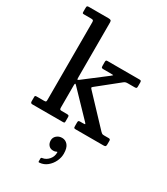

<svg xmlns="http://www.w3.org/2000/svg" viewBox="-261 -892 1157 1329"><g transform="rotate(30 317.5 -227.5)"><path d="M94.5 -718H38.5Q29 -718 26.8 -720.5Q24.5 -723 24.5 -732V-761.5Q24.5 -772.5 27.2 -776.2Q30 -780 40.5 -780H197.5Q209.5 -780 215.5 -776.5Q221.5 -773 221.5 -760V-325.5Q221.5 -311 223 -306Q224.5 -301 234 -308L408.5 -441.5Q422 -452 423 -454.2Q424 -456.5 398.5 -456.5H343.5Q331.5 -456.5 329 -460.8Q326.5 -465 326.5 -477.5V-504.5Q326.5 -513.5 329 -516.8Q331.5 -520 340.5 -520H595.5Q604.5 -520 607.5 -516.8Q610.5 -513.5 610.5 -504V-472.5Q610.5 -462 606.8 -459.2Q603 -456.5 592.5 -456.5H539Q527 -456.5 520.2 -454Q513.5 -451.5 507.5 -446.5L344.5 -316Q335 -308.5 334.8 -305.2Q334.5 -302 343 -293L549.5 -74Q556 -67.5 560.8 -64.8Q565.5 -62 579 -62H614.5Q627.5 -62 627.5 -49V-19Q627.5 -7 623.2 -3.5Q619 0 607.5 0H385Q374.5 0 372.2 -3.8Q370 -7.5 370 -18.5V-44.5Q370 -55.5 372.8 -58.8Q375.5 -62 386 -62H408.5Q425 -62 424.8 -65Q424.5 -68 418 -75L232.5 -268Q226.5 -274 224 -272Q221.5 -270 221.5 -255.5V-80.5Q221.5 -70 224.2 -66Q227 -62 238.5 -62H279Q287 -62 292.2 -59.8Q297.5 -57.5 297.5 -48.5V-12Q297.5 -3.5 294 -1.8Q290.5 0 282 0H39Q24.5 0 24.5 -15.5V-51.5Q24.5 -58.5 28 -60.2Q31.5 -62 39 -62H96Q107.5 -62 111 -64.5Q114.5 -67 114.5 -78V-701Q114.5 -712 110 -715Q105.5 -718 94.5 -718ZM274 151.5Q274 128.5 291.8 113Q309.5 97.5 335 97.5Q362 97.5 380.5 119.2Q399 141 399 187.5Q399 218.5 384.5 249Q370 279.5 344.2 300.8Q318.5 322 285 325Q279.5 325.5 277.2 324.8Q275 324 275 318V297Q275 288.5 285 287.5Q313.5 283.5 334.8 258.8Q356 234 355 201.5Q354.5 195.5 346.5 200.5Q338.5 205.5 323.5 205.5Q300.5 205.5 287.2 190.2Q274 175 274 151.5Z"/></g></svg>

Font: Besley Medium
Style: Regular
Weight: 500
Designer: Owen Earl
Foundry: indestructible type*
Version: Version 2.001; ttfautohint (v1.8.3)